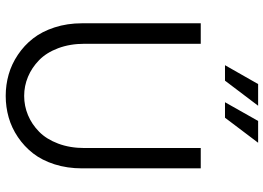

<svg xmlns="http://www.w3.org/2000/svg" viewBox="-150 -798 955 696"><g transform="rotate(90 328.0 -450.5)"><path d="M64.9 -270V-700.2H139.2V-278.8Q139.2 -226.1 155.3 -183.3Q171.4 -140.6 198.5 -114.3Q225.6 -87.9 258.8 -74Q292 -60.1 328.1 -60.1Q364.7 -60.1 397.9 -74Q431.2 -87.9 458 -114.3Q484.9 -140.6 501 -183.3Q517.1 -226.1 517.1 -278.8V-700.2H590.8V-270Q590.8 -216.3 576.2 -170.4Q561.5 -124.5 536.4 -92.3Q511.2 -60.1 477.5 -37.4Q443.8 -14.6 406 -3.9Q368.2 6.8 328.1 6.8Q288.1 6.8 250.5 -3.9Q212.9 -14.6 179 -37.4Q145 -60.1 119.9 -92.3Q94.7 -124.5 79.8 -170.4Q64.9 -216.3 64.9 -270ZM285.2 -908.2H363.8L272.9 -788.1H216.8ZM418.9 -908.2H498L407.2 -788.1H351.1Z"/></g></svg>

Font: LT Superior
Style: Regular
Weight: 400
Designer: Daniel Lyons
Foundry: LyonsType
Version: Version 1.000